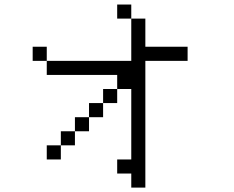

<svg xmlns="http://www.w3.org/2000/svg" viewBox="-20 -770 1040 852"><path d="M812.5 -500V-562.5H625Q625 -562.5 625 -687.5H562.5V-500H187.5V-437.5H500V-375H437.5V-312.5H375V-250H312.5V-187.5H250V-125H187.5V-62.5H250V-125H312.5V-187.5H375V-250H437.5V-312.5H500V-375H562.5V-62.5H500V0H562.5V62.5H625V-500ZM187.5 -500V-562.5H125V-500ZM562.5 -687.5V-750H500V-687.5Z"/></svg>

Font: Unifont
Style: Regular
Weight: 500
Version: Version 13.0.05